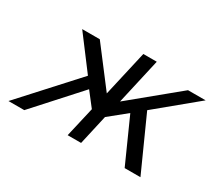

<svg xmlns="http://www.w3.org/2000/svg" viewBox="-101 -716 1030 916"><g transform="rotate(30 414.0 -258.0)"><path d="M15 0 283 -294 148 -473H245L403 -266L460 -516H534L477 -264L731 -473H828L610 -293L742 0H655L547 -241L452 -164L415 0H341L379 -165L320 -241L102 0Z"/></g></svg>

Font: Coval
Style: Light Italic
Weight: 300
Foundry: Context Ltd
Version: Version 001.000